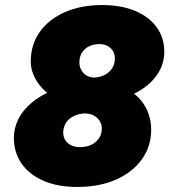

<svg xmlns="http://www.w3.org/2000/svg" viewBox="-20 -730 690 762"><path d="M286 12Q209 12 152.5 -12.5Q96 -37 65.5 -81Q35 -125 35 -183Q35 -221 52.5 -256.5Q70 -292 104.5 -321.5Q139 -351 189 -371H491Q517 -358 537.5 -334Q558 -310 569 -279.5Q580 -249 580 -215Q580 -149 543 -97.5Q506 -46 440 -17Q374 12 286 12ZM297 -146Q323 -146 342.5 -155.5Q362 -165 373 -181.5Q384 -198 384 -220Q384 -245 365.5 -262Q347 -279 318 -280Q292 -279 272 -269Q252 -259 241.5 -242Q231 -225 231 -204Q231 -178 249.5 -162Q268 -146 297 -146ZM352 -422Q377 -423 396 -433Q415 -443 425.5 -460Q436 -477 436 -498Q436 -523 419 -539Q402 -555 375 -555Q339 -555 317 -535Q295 -515 295 -481Q295 -459 310 -441.5Q325 -424 352 -422ZM194 -345Q168 -358 147 -380.5Q126 -403 114 -430.5Q102 -458 102 -485Q102 -553 138 -603.5Q174 -654 238 -682Q302 -710 386 -710Q459 -710 514.5 -687.5Q570 -665 601 -623Q632 -581 632 -525Q632 -484 613 -449Q594 -414 560 -387.5Q526 -361 481 -345Z"/></svg>

Font: Azeret Mono Thin ExtraBold
Style: Italic
Weight: 800
Italic angle: -12°
Version: Version 1.002